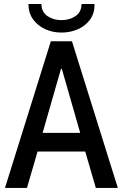

<svg xmlns="http://www.w3.org/2000/svg" viewBox="-20 -922 602 942"><path d="M4.4 0 229.5 -719.7H333L558.1 0H450.2L389.6 -208L380.4 -246.1L283.2 -584.5H279.3L182.1 -246.1L172.9 -208L112.3 0ZM126.5 -178.7V-270H436V-178.7ZM281.2 -762.2Q237.8 -762.2 200.9 -779.3Q164.1 -796.4 141.8 -827.6Q119.6 -858.9 119.6 -902.3H183.1Q183.6 -863.3 212.6 -843.3Q241.7 -823.2 281.2 -823.2Q321.8 -823.2 350.8 -843.3Q379.9 -863.3 379.9 -902.3H443.8Q444.8 -858.9 423.1 -827.6Q401.4 -796.4 363.8 -779.3Q326.2 -762.2 281.2 -762.2Z"/></svg>

Font: Reddit Mono Medium
Style: Regular
Weight: 500
Monospace: yes
Designer: Stephen Hutchings
Foundry: Reddit
Version: Version 1.014